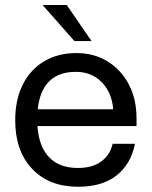

<svg xmlns="http://www.w3.org/2000/svg" viewBox="-20 -720 593 751"><path d="M146.5 -700.5H241L338 -559.5H271ZM39.5 -249.5Q39.5 -330 69 -389Q98.5 -448 152.5 -480.2Q206.5 -512.5 279 -512.5Q347.5 -512.5 400.5 -480Q453.5 -447.5 483.8 -390Q514 -332.5 514 -257.5V-227H126.5Q132 -146.5 172.2 -104.8Q212.5 -63 284.5 -63Q342 -63 376.5 -88.8Q411 -114.5 420.5 -157.5H508Q492 -78 436 -33.8Q380 10.5 285.5 10.5Q172 10.5 105.8 -59.5Q39.5 -129.5 39.5 -249.5ZM277 -439Q143.5 -439 127.5 -292.5H423Q417 -359.5 377.2 -399.2Q337.5 -439 277 -439Z"/></svg>

Font: Overused Grotesk
Style: Regular
Weight: 450
Version: Version 0.004